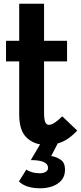

<svg xmlns="http://www.w3.org/2000/svg" viewBox="-20 -770 438 1035"><path d="M227.5 11Q165.5 11 124.5 -27.2Q83.5 -65.5 83.5 -152V-439H12.5V-550H83.5V-750H217.5V-550H341.5V-439H217.5V-162Q217.5 -127.5 223.8 -112.2Q230 -97 243.5 -97Q269.5 -97 315.5 -143L396.5 -66Q356 -23.5 317.8 -6.2Q279.5 11 227.5 11ZM198 245Q119 245 82 208L122 144Q132 152 151.8 158Q171.5 164 194.5 164Q212.5 164 225.8 156.8Q239 149.5 239 135Q239 93 146 93L201 0H293L256 71Q284.5 75.5 307.5 91.5Q330.5 107.5 330.5 144.5Q330.5 179.5 311.2 201.8Q292 224 261.8 234.5Q231.5 245 198 245Z"/></svg>

Font: Junction
Style: Bold
Weight: 700
Designer: Caroline Hadilaksono
Foundry: Caroline Hadilaksono, Tyler Finck, The League of Moveable Type
Version: Version 2.000; ttfautohint (v1.8.3)